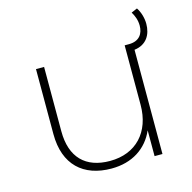

<svg xmlns="http://www.w3.org/2000/svg" viewBox="-100 -767 869 870"><g transform="rotate(-15 334.5 -331.5)"><path d="M558 -489C615 -496 640 -538 640 -589C640 -617 631 -646 617 -667L589 -655C600 -637 609 -615 609 -589C609 -552 590 -520 540 -520H520V-241C520 -114 444 -31 321 -31C207 -31 142 -95 142 -218V-520H104V-215C104 -71 187 4 319 4C416 4 487 -43 521 -121V0H558Z"/></g></svg>

Font: Montserrat-Alt1 ExtLt
Style: Regular
Weight: 200
Designer: Differentunic
Foundry: Differentunic
Version: Version 7.222